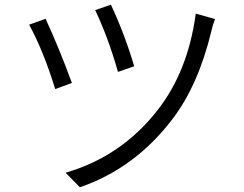

<svg xmlns="http://www.w3.org/2000/svg" viewBox="-20 -767 1040 817"><path d="M452 -747Q512 -618 551 -485L482 -461Q441 -606 385 -724ZM895 -686Q885 -661 879 -633Q823 -402 712 -258Q554 -51 320 30L259 -32Q497 -101 651 -299Q780 -464 813 -709ZM174 -687Q233 -559 286 -414L215 -388Q165 -550 104 -662Z"/></svg>

Font: Source Han Sans CN Normal
Style: Regular
Weight: 350
Designer: Ryoko NISHIZUKA 西塚涼子 (kana, bopomofo & ideographs); Paul D. Hunt (Latin, Greek & Cyrillic); Sandoll Communications 산돌커뮤니
Foundry: Adobe
Version: Version 2.004;hotconv 1.0.118;makeotfexe 2.5.65603